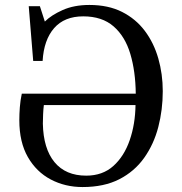

<svg xmlns="http://www.w3.org/2000/svg" viewBox="-20 -744 735 775"><path d="M313 11Q243 11 185 -19.5Q127 -50 92.5 -110Q58 -170 58 -259Q58 -283 60 -310.5Q62 -338 68 -366H528Q527 -456 506 -526.5Q485 -597 438.5 -637.5Q392 -678 316 -678Q240 -678 198.5 -630.5Q157 -583 152 -498H114L96 -719H141L161 -657Q187 -683 233 -703.5Q279 -724 341 -724Q417 -724 472.5 -696Q528 -668 564.5 -619.5Q601 -571 619 -508Q637 -445 637 -376Q637 -301 619 -231.5Q601 -162 562 -107Q523 -52 461.5 -20.5Q400 11 313 11ZM328 -35Q394 -35 437.5 -74Q481 -113 503.5 -178Q526 -243 527 -320H157Q155 -305 154 -282Q153 -259 153 -245Q155 -144 200 -89.5Q245 -35 328 -35Z"/></svg>

Font: Literata 36pt
Style: Regular
Weight: 400
Designer: Latin by Veronika Burian and Jose Scaglione. Greek by Irene Vlachou. Cyrillic by Vera Evstafieva.
Foundry: TypeTogether
Version: Version 3.002